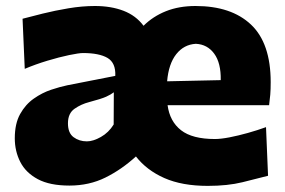

<svg xmlns="http://www.w3.org/2000/svg" viewBox="-20 -604 951 640"><path d="M672.4 15.6Q586.9 15.6 527.8 -10.5Q468.8 -36.6 433.1 -82.5Q385.7 -39.1 331.5 -12.2Q277.3 14.6 211.4 14.6Q146 14.6 106 -6.8Q65.9 -28.3 47.6 -64.2Q29.3 -100.1 29.3 -143.1Q29.3 -191.9 47.1 -223.9Q64.9 -255.9 92.8 -275.4Q120.6 -294.9 150.6 -304.9Q180.7 -314.9 204.6 -319.8L364.3 -351.1Q366.2 -394.5 338.4 -410.9Q310.5 -427.2 256.8 -427.2Q243.2 -427.2 210.4 -420.4Q177.7 -413.6 137.9 -401.6Q98.1 -389.6 62.5 -374.5L55.2 -541.5Q82.5 -548.8 122.8 -558.8Q163.1 -568.8 208.5 -576.4Q253.9 -584 296.4 -584Q350.1 -584 391.6 -568.1Q433.1 -552.2 458.5 -518.1Q489.7 -549.3 533.2 -566.7Q576.7 -584 631.8 -584Q751 -584 816.7 -522Q882.3 -460 882.3 -330.1Q882.3 -306.6 880.9 -288.6Q879.4 -270.5 877 -253.4H538.6Q545.9 -199.2 583.5 -169.9Q621.1 -140.6 696.3 -140.6Q715.8 -140.6 745.1 -146.2Q774.4 -151.9 806.4 -160.9Q838.4 -169.9 866.7 -180.2L873.5 -18.1Q837.9 -8.8 788.3 3.4Q738.8 15.6 672.4 15.6ZM715.8 -336.9Q716.8 -394 694.1 -425Q671.4 -456.1 632.8 -458Q592.8 -455.6 567.4 -423.3Q542 -391.1 537.1 -333ZM269.5 -132.8Q290.5 -132.8 316.4 -147.5Q342.3 -162.1 358.9 -189L359.4 -296.4Q350.1 -289.1 334 -281.7Q317.9 -274.4 277.3 -263.7Q250.5 -256.8 228.5 -241.5Q206.5 -226.1 206.5 -192.9Q206.5 -160.6 225.3 -146.7Q244.1 -132.8 269.5 -132.8Z"/></svg>

Font: Pinar DS1 ExtraBold
Style: Regular
Weight: 800
Designer: Amin Abedi
Version: Version 3.000